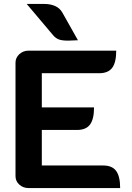

<svg xmlns="http://www.w3.org/2000/svg" viewBox="-20 -958 670 978"><path d="M59 -639Q59 -664 78.5 -682Q98 -700 126 -700H572Q572 -640 551.5 -612.5Q531 -585 485 -585H193V-411H459Q459 -351 438.5 -323.5Q418 -296 372 -296H193V-115H506Q551 -115 571.5 -87.5Q592 -60 592 0H126Q98 0 78.5 -17.5Q59 -35 59 -61ZM328 -751Q296 -751 280 -757Q264 -763 251 -778L116 -938H203Q272 -938 297 -895L377 -753Q339 -751 328 -751Z"/></svg>

Font: K2D
Style: Bold
Weight: 700
Designer: Katatrad Aksorn Co.,Ltd.
Foundry: Cadson Demak Co.,Ltd.
Version: Version 1.000; ttfautohint (v1.6)